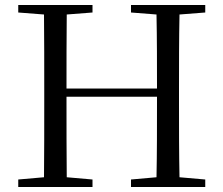

<svg xmlns="http://www.w3.org/2000/svg" viewBox="-20 -748 893 768"><path d="M504 -698 606 -690C608 -592 608 -493 608 -394H246C246 -494 246 -593 247 -690L350 -698V-728H53V-698L156 -690C157 -591 157 -491 157 -391V-337C157 -236 157 -137 156 -39L53 -30V0H350V-30L247 -39C246 -136 246 -237 246 -361H608C608 -237 608 -136 606 -39L504 -30V0H801V-30L698 -39C696 -137 696 -237 696 -337V-391C696 -492 696 -592 698 -690L801 -698V-728H504Z"/></svg>

Font: Source Han Serif KR
Style: Regular
Weight: 400
Designer: Ryoko NISHIZUKA 西塚涼子 (kana & ideographs); Frank Grießhammer (Latin, Greek & Cyrillic); Wenlong ZHANG 张文龙 (bopomofo); San
Foundry: Adobe
Version: Version 2.001;hotconv 1.1.0;makeotfexe 2.6.0